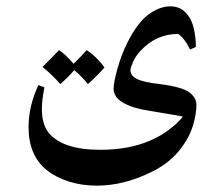

<svg xmlns="http://www.w3.org/2000/svg" viewBox="-20 -386 699 605"><path d="M599 -56Q599 -29 589 6.5Q579 42 555 75Q519 126 459 155Q371 199 285 199Q238 199 197 186Q156 173 126 149Q70 103 70 14Q70 -51 101 -118L120 -111Q112 -71 112 -42Q112 5 133 32Q177 86 296 86Q386 86 453 57Q485 43 508 26Q531 9 542.5 -3Q554 -15 556 -19L439 -39Q401 -45 374 -59Q338 -77 338 -107Q338 -126 350 -169.5Q362 -213 383 -255Q415 -317 449.5 -341.5Q484 -366 516 -366Q548 -366 566 -345Q585 -325 591.5 -292.5Q598 -260 597 -238L579 -230Q569 -250 560.5 -260.5Q552 -271 547 -275Q542 -279 541 -279Q472 -279 423 -226Q407 -209 399 -190.5Q391 -172 391 -165Q391 -148 411 -137.5Q431 -127 484 -121Q554 -112 576.5 -95Q599 -78 599 -56ZM309 -173Q290 -151 257 -121Q238 -145 214 -165Q198 -146 170 -121Q144 -151 114 -175Q152 -213 166 -228Q185 -216 212 -185Q242 -215 253 -228Q269 -218 284.5 -202.5Q300 -187 309 -173Z"/></svg>

Font: Mirza
Style: Regular
Weight: 400
Designer: Arabic design by Kourosh Beigpour, Latin design by Eduardo Tunni, engineering by Lasse Fister
Version: Version 1.0010g